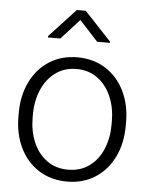

<svg xmlns="http://www.w3.org/2000/svg" viewBox="-53 -782 647 836"><g transform="rotate(5 270.5 -364.0)"><path d="M349 -608 268 -696 188 -608H134V-614L249 -738H288L405 -613V-608ZM270 -533Q340 -533 393.5 -499Q447 -465 476 -405Q505 -345 505 -270V-254Q505 -178 476 -118Q447 -58 394 -24Q341 10 271 10Q201 10 147.5 -24Q94 -58 65 -118Q36 -178 36 -254V-270Q36 -345 65 -405Q94 -465 147 -499Q200 -533 270 -533ZM271 -42Q325 -42 364 -70.5Q403 -99 423 -147.5Q443 -196 443 -254V-270Q443 -327 422.5 -375.5Q402 -424 363 -453Q324 -482 270 -482Q217 -482 178 -453Q139 -424 118.5 -375.5Q98 -327 98 -270V-254Q98 -196 118.5 -147.5Q139 -99 178 -70.5Q217 -42 271 -42Z"/></g></svg>

Font: Freesentation 3 Light
Style: Regular
Weight: 300
Designer: glyphs from Roboto by Christian Robertson / Hangul glyphs from Noto Sans CJK(Source Han Sans) by Jang Soo-young and Kang
Foundry: PT&
Version: Version 2.001